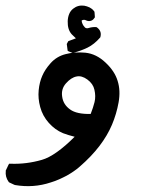

<svg xmlns="http://www.w3.org/2000/svg" viewBox="-37 -335 557 678"><path d="M13.2 317.4 -3.4 309.6 -5.4 308.6 -6.8 306.6Q-19 289.6 -16.6 268.6V266.6L-15.6 265.1L-7.8 248.5L-4.9 243.2H1.5Q56.6 245.1 110.8 229.5Q134.8 222.7 164.1 201.9Q193.4 181.2 226.6 147.9Q215.3 145 205.6 142.1Q195.8 139.2 185.5 135.3Q157.2 123.5 135.3 98.9Q113.3 74.2 105 43Q96.7 12.7 99.6 -16.6Q102.5 -45.4 112.3 -67.4Q121.6 -89.4 141.6 -111.8Q151.9 -123.5 165.5 -131.8Q179.2 -140.1 195.3 -144Q226.6 -152.3 264.2 -148.9Q303.2 -145 335.9 -113.8Q368.2 -83.5 378.4 -49.3Q389.2 -15.1 381.8 26.4Q374.5 67.4 358.4 105.5Q342.3 143.6 314 180.7Q285.6 217.8 245.1 252.9Q240.2 257.3 234.6 261.7Q229 266.1 223.1 270Q217.3 273.9 211.2 277.8Q205.1 281.7 198.7 285.2Q192.4 288.6 185.8 291.7Q179.2 294.9 172.1 298.1Q165 301.3 157.7 304Q150.4 306.6 142.6 309.1Q81.1 329.6 16.1 318.4L14.6 317.9ZM283.2 67.4Q292 44.9 296.9 25.4Q301.8 4.9 296.4 -18.1Q292 -39.1 271.5 -54.2Q251.5 -68.8 233.4 -64.9Q214.4 -61.5 195.8 -40.5Q178.2 -20.5 182.6 6.8Q186.5 34.7 210.9 51.8Q233.9 68.4 283.2 67.4ZM217.3 -148.9 207.5 -152.8 202.1 -155.3 201.2 -161.1 199.2 -176.8 198.7 -179.7 200.2 -182.1 202.1 -186 204.1 -189.5 207.5 -190.9 231 -199.7Q223.6 -206.5 216.3 -213.9Q201.2 -230.5 202.1 -260.3Q202.6 -274.4 207.3 -285.6Q211.9 -296.9 221.2 -304.2Q238.3 -317.9 260.3 -314.9Q265.1 -314 270 -312.5Q274.9 -311 279.3 -308.8Q283.7 -306.6 287.6 -303.5Q291.5 -300.3 294.4 -296.4L296.4 -293.9L296.9 -290.5L297.9 -276.9V-273.4L295.9 -271Q291 -263.2 282.7 -261.2Q274.4 -259.3 266.6 -263.2Q260.3 -266.6 253.4 -263.7Q251.5 -262.7 251.2 -262.2Q251 -261.7 252.4 -255.9Q254.4 -249.5 257.3 -245.1Q260.3 -240.7 263.2 -237.8Q268.1 -233.9 274.9 -235.8Q289.1 -240.2 301.8 -239.3L304.7 -238.8L307.1 -236.8Q322.3 -224.6 317.9 -206.1L317.4 -203.6L315.9 -201.7Q295.9 -178.7 272.5 -167Q249.5 -155.8 223.1 -148.9L220.2 -147.9Z"/></svg>

Font: NaikaiFont
Style: Bold
Weight: 700
Version: Version 1.89